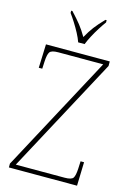

<svg xmlns="http://www.w3.org/2000/svg" viewBox="-137 -999 733 1067"><g transform="rotate(15 229.5 -465.5)"><path d="M26 0V-22L384 -689H126Q87 -689 77 -675Q67 -661 65 -620L63 -578H43L48 -714H415V-688L59 -25H340Q379 -25 388.5 -39Q398 -53 400 -93L402 -136H422L418 0ZM218 -771Q210 -794 196 -820.5Q182 -847 165.5 -873Q149 -899 135 -918V-931H142Q175 -896 196 -869.5Q217 -843 238 -807Q258 -843 278 -869.5Q298 -896 332 -931H339V-918Q325 -899 308.5 -873Q292 -847 278 -820.5Q264 -794 255 -771Z"/></g></svg>

Font: Noto Serif Hebrew SemiCondensed Thin
Style: Regular
Weight: 100
Width: 4
Designer: Monotype Design Team
Foundry: Monotype Imaging Inc.
Version: Version 2.004; ttfautohint (v1.8.4.7-5d5b)